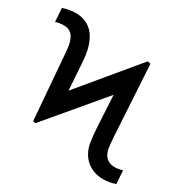

<svg xmlns="http://www.w3.org/2000/svg" viewBox="-134 -848 900 969"><g transform="rotate(20 315.5 -363.5)"><path d="M108 -142 430 -411.6 409.1 -238.6C404.8 -203.1 402 -167.6 402 -139.2C402 -62.5 454.5 9.9 561.1 9.9C572.4 9.9 583.8 9.2 596.6 7.1L605.1 -69.6C599.4 -68.5 590.9 -68.2 582.4 -68.2C525.6 -68.2 498.6 -99.4 498.6 -147.7C498.6 -157.7 500 -184.7 504.3 -220.2L551.1 -622.2L534.1 -629.3L208.8 -353.3L226.6 -518.5C229 -539.8 229.8 -560 228.7 -578.8C224.4 -676.8 174.7 -737.2 73.2 -737.2C60.4 -737.2 47.6 -736.2 34.8 -734.4L26.3 -655.5C32 -657 37.6 -657.7 46.2 -657.7C103.7 -657.7 126.8 -633.9 131.4 -585.9C132.8 -570.3 132.1 -551.8 130 -531.2L93.8 -147.7Z"/></g></svg>

Font: Margiela Sans
Style: Regular
Weight: 400
Designer: Stefan Endress, Andreas Faust
Version: Version 1.100;FEAKit 1.0